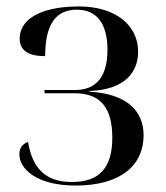

<svg xmlns="http://www.w3.org/2000/svg" viewBox="-20 -565 515 595"><path d="M214 10C356 10 425 -54 425 -146C425 -219 376 -274 257 -281V-283C367 -287 408 -341 408 -405C408 -486 339 -545 225 -545C97 -545 41 -500 41 -446C41 -409 67 -391 120 -391C120 -494 156 -535 218 -535C279 -535 313 -493 313 -411C313 -328 279 -286 212 -286H118V-276H211C291 -276 328 -232 328 -138C328 -44 287 -1 203 -1C124 -1 81 -40 67 -125C46 -118 40 -102 40 -87C40 -42 93 10 214 10Z"/></svg>

Font: Noto Serif Display
Style: Regular
Weight: 400
Designer: Monotype Design Team
Foundry: Monotype Imaging Inc.
Version: Version 2.009